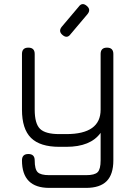

<svg xmlns="http://www.w3.org/2000/svg" viewBox="-20 -715 669 935"><path d="M284 -545Q263 -563 281 -585L363 -682Q380 -706 403 -686Q424 -668 406 -646L324 -549Q307 -525 284 -545ZM220 200Q87 200 87 66Q87 35 118 35Q149 35 149 66Q149 109 163.5 123.5Q178 138 220 138H399Q441 138 455.5 123.5Q470 109 470 66V-68Q421 0 303 0H269Q175 0 131 -43.5Q87 -87 87 -181V-452Q87 -483 118 -483Q149 -483 149 -452V-181Q149 -113 175 -87.5Q201 -62 269 -62H303Q470 -62 470 -181V-452Q470 -483 501 -483Q532 -483 532 -452V66Q532 134 499.5 167Q467 200 399 200Z"/></svg>

Font: Jura Medium
Style: Regular
Weight: 500
Designer: Daniel Johnson, Alexei Vanyashin
Foundry: Daniel Johnson
Version: Version 5.103